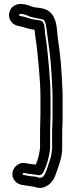

<svg xmlns="http://www.w3.org/2000/svg" viewBox="-20 -783 356 954"><path d="M229 -129C229 -160 231 -185 231 -213V-302C231 -388 218 -510 211 -569C208 -593 204 -610 203 -630C201 -654 200 -679 177 -682C151 -685 133 -689 127 -691C109 -697 97 -701 87 -702C78 -704 75 -706 75 -706C73 -715 86 -719 123 -703C124 -703 125 -702 125 -702C167 -688 190 -692 199 -682C210 -669 212 -628 219 -580C232 -494 236 -429 240 -339C241 -326 241 -314 241 -303V-185C240 -166 239 -147 239 -129V-45C237 -23 234 -6 230 6C217 48 207 75 203 82C195 97 184 103 171 99C154 92 139 94 135 93C115 89 96 87 92 84C92 81 96 76 98 76C127 83 147 82 168 87C180 90 190 83 195 74C213 38 225 -3 229 -46V-48ZM291 -184V-303C291 -315 291 -327 290 -341C286 -431 282 -499 268 -588C262 -626 266 -680 236 -715C207 -749 163 -742 142 -749C108 -763 70 -772 44 -750C26 -735 18 -706 32 -681C49 -651 77 -656 110 -644C121 -640 132 -638 152 -635C154 -608 158 -587 161 -564C168 -506 181 -383 181 -302V-213C181 -188 179 -162 179 -129V-49C176 -18 169 8 158 35C140 32 124 32 110 28C66 17 24 66 49 109C63 133 88 136 103 138C119 141 138 143 151 145C198 164 234 130 247 106C255 91 264 64 278 21C283 4 289 -19 289 -44V-129C289 -147 291 -165 291 -184Z"/></svg>

Font: Squarish
Style: Fog
Weight: 400
Foundry: Cannot Into Space Fonts
Version: Version 0.272